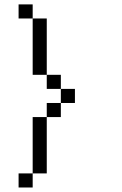

<svg xmlns="http://www.w3.org/2000/svg" viewBox="-20 -832 540 852"><path d="M62.5 -62.5H125V0H62.5ZM125 -312.5H187.5V-62.5H125ZM187.5 -375H250V-312.5H187.5ZM250 -437.5H312.5V-375H250V-437.5H187.5V-500H250ZM125 -750H187.5V-500H125ZM62.5 -812.5H125V-750H62.5Z"/></svg>

Font: HE실루아
Style: regular
Weight: 500
Monospace: yes
Designer: Taeyun An (WindowsTiger)
Version: v1